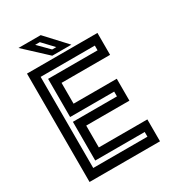

<svg xmlns="http://www.w3.org/2000/svg" viewBox="-201 -961 972 1074"><g transform="rotate(-30 285.0 -424.0)"><path d="M57.5 0V-700H512.5V-558.5H199V-424H478V-282.5H199V-141.5H512.5V0ZM114.5 -57.5H464.5V-88H145V-338H429.5V-369H145V-615.5H464.5V-646H114.5ZM353.5 -716H230L88 -848H231.5ZM273.5 -746.5 207.5 -816.5H177.5L247 -746.5Z"/></g></svg>

Font: Tourney SemiBold
Style: Regular
Weight: 600
Version: Version 1.015